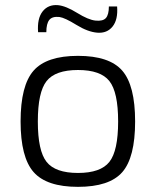

<svg xmlns="http://www.w3.org/2000/svg" viewBox="-20 -714 605 746"><path d="M160 -589H128Q124 -642 145.5 -669.5Q167 -697 205 -694Q236 -691 279.5 -664Q323 -637 351 -634Q380 -631 391.5 -644Q403 -657 403 -689H435Q439 -638 417.5 -611Q396 -584 358 -587Q321 -590 276.5 -617.5Q232 -645 211 -648Q183 -651 171.5 -636.5Q160 -622 160 -589ZM60 -242Q60 -382 110.5 -439.5Q161 -497 283 -497Q405 -497 455 -439.5Q505 -382 505 -242Q505 -102 455 -45Q405 12 283 12Q161 12 110.5 -45.5Q60 -103 60 -242ZM405 -399Q371 -442 283 -442Q195 -442 161 -399Q127 -356 127 -242Q127 -128 161 -85Q195 -42 283 -42Q371 -42 405 -85Q439 -128 439 -242Q439 -356 405 -399Z"/></svg>

Font: Exo 2.0 Light
Style: Regular
Weight: 300
Designer: Natanael Gama
Version: Version 1.001;PS 001.001;hotconv 1.0.70;makeotf.lib2.5.58329